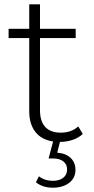

<svg xmlns="http://www.w3.org/2000/svg" viewBox="-20 -656 438 893"><path d="M20 -522H116V-636H166V-522H332V-479H166V-143Q166 -92 190.5 -65.5Q215 -39 263 -39Q312 -39 344 -68L365 -33Q346 -15 318 -5.5Q290 4 259 4L246 54Q286 57 308.5 78.5Q331 100 331 134Q331 172 301.5 194.5Q272 217 226 217Q179 217 147 192L161 164Q188 185 226 185Q256 185 274 171Q292 157 292 132Q292 109 275 95Q258 81 226 81H206L227 2Q173 -6 144.5 -42.5Q116 -79 116 -138V-479H20Z"/></svg>

Font: Goldbeck Next Light
Style: Regular
Weight: 300
Designer: Julieta Ulanovsky
Foundry: Julieta Ulanovsky
Version: Version 7.200